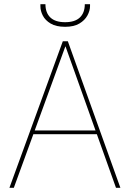

<svg xmlns="http://www.w3.org/2000/svg" viewBox="-20 -897 621 917"><path d="M25 0 280 -700H304L555 0H534L293 -675H292L46 0ZM124 -256 133 -274H449L458 -256ZM291 -769Q248 -769 222 -784.5Q196 -800 184.5 -822.5Q173 -845 173 -867V-877H197Q197 -836 220.5 -813.5Q244 -791 291 -791Q338 -791 361.5 -813.5Q385 -836 385 -877H410V-868Q410 -846 397.5 -823Q385 -800 359 -784.5Q333 -769 291 -769Z"/></svg>

Font: DM Sans 28pt Thin
Style: Regular
Weight: 250
Version: Version 4.004;gftools[0.9.30]